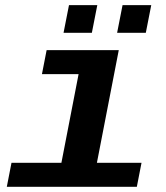

<svg xmlns="http://www.w3.org/2000/svg" viewBox="-20 -722 640 742"><path d="M354.5 -92.8H526.9L508.8 0H6.3L24.4 -92.8H217.3L283.7 -435.5H142.1L160.2 -528.3H439ZM432.6 -595.2 453.6 -702.1H564.5L543.5 -595.2ZM225.6 -595.2 246.6 -702.1H356L335 -595.2Z"/></svg>

Font: Cousine
Style: Bold Italic
Weight: 700
Italic angle: -12°
Monospace: yes
Designer: Steve Matteson
Foundry: Ascender Corporation
Version: Version 1.20